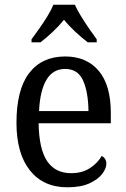

<svg xmlns="http://www.w3.org/2000/svg" viewBox="-20 -786 537 816"><path d="M266 10Q164 10 107 -62Q50 -134 50 -264Q50 -405 104 -475.5Q158 -546 257 -546Q348 -546 399.5 -485Q451 -424 451 -306V-262H144Q146 -152 180.5 -101Q215 -50 282 -50Q330 -50 363 -72Q396 -94 412 -123Q420 -120 426 -111.5Q432 -103 432 -90Q432 -70 414 -46.5Q396 -23 359.5 -6.5Q323 10 266 10ZM356 -314Q355 -395 333 -444Q311 -493 257 -493Q205 -493 177.5 -447Q150 -401 146 -314ZM114 -619Q128 -638 146.5 -664Q165 -690 181.5 -717Q198 -744 207 -766H298Q308 -744 324.5 -717Q341 -690 359 -664Q377 -638 391 -619V-606H353Q327 -626 300 -651Q273 -676 252 -702Q231 -676 204.5 -651Q178 -626 152 -606H114Z"/></svg>

Font: Noto Serif SemiCondensed
Style: Regular
Weight: 400
Width: 4
Designer: Monotype Design Team
Foundry: Monotype Imaging Inc.
Version: Version 2.013